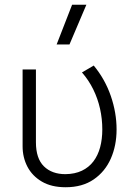

<svg xmlns="http://www.w3.org/2000/svg" viewBox="-20 -772 568 807"><path d="M256 15Q196 15 155.8 -8.8Q115.5 -32.5 95.2 -71.5Q75 -110.5 75 -157V-480H131V-174Q131 -106 164.5 -73Q198 -40 255 -40Q295 -40.5 324.2 -54.5Q353.5 -68.5 372.5 -93.5Q391.5 -118.5 400.8 -152.8Q410 -187 410 -228Q410 -272.5 400.5 -315Q391 -357.5 372 -396.2Q353 -435 324.5 -467.5L374 -496.5Q421.5 -439 445.8 -368.5Q470 -298 470 -228Q470 -160.5 445.8 -105.5Q421.5 -50.5 373.8 -17.8Q326 15 256 15ZM218 -585 283 -752H343L272 -585Z"/></svg>

Font: Geologica Roman Thin
Style: Regular
Weight: 250
Designer: Sindre Bremnes, Frode Helland
Foundry: Monokrom Skriftforlag AS
Version: Version 1.010;gftools[0.9.28]